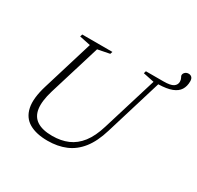

<svg xmlns="http://www.w3.org/2000/svg" viewBox="-169 -996 1238 1204"><g transform="rotate(30 450.5 -393.5)"><path d="M180.5 -270Q156 -188.5 163.5 -135.5Q171 -82.5 210.8 -56.8Q250.5 -31 321.5 -31Q384.5 -31 434.2 -52.2Q484 -73.5 521 -121Q558 -168.5 582 -248L703 -642.5L623.5 -659L628.5 -676H755Q807 -676 826.5 -689.5Q846 -703 846 -725.5Q846 -740.5 840 -751Q834 -761.5 834 -766Q834 -778.5 844 -787.8Q854 -797 869 -797Q883 -797 892 -788Q901 -779 901 -759.5Q901 -724 885 -698.5Q869 -673 833 -659.2Q797 -645.5 736.5 -644L612 -235.5Q585.5 -147 543 -93Q500.5 -39 442.5 -14.5Q384.5 10 311.5 10Q229 10 177.8 -19.8Q126.5 -49.5 113 -113Q99.5 -176.5 130.5 -277.5L242 -642.5L162.5 -659L167.5 -676H386L380.5 -659L294.5 -642Z"/></g></svg>

Font: Newsreader 16pt 16pt Light
Style: Italic
Weight: 300
Italic angle: -17°
Version: Version 1.003